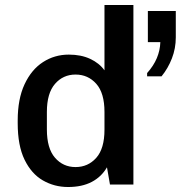

<svg xmlns="http://www.w3.org/2000/svg" viewBox="-20 -740 725 770"><path d="M253 10Q198 10 152 -16.5Q106 -43 78.5 -99.5Q51 -156 51 -246V-257Q51 -343 78.5 -402Q106 -461 152.5 -491Q199 -521 256 -521Q305 -521 341.5 -504Q378 -487 399 -458V-720H515V0H421L409 -69Q387 -31 348 -10.5Q309 10 253 10ZM283 -70Q333 -70 366 -107Q399 -144 399 -220V-291Q399 -367 366 -404Q333 -441 283 -441Q233 -441 200.5 -403.5Q168 -366 168 -291V-221Q168 -145 200.5 -107.5Q233 -70 283 -70ZM570 -434V-447Q596 -476 609 -507Q622 -538 623 -571H573V-696H685V-590Q685 -546 669.5 -506Q654 -466 628 -434Z"/></svg>

Font: Chivo Mono Medium Medium
Style: Regular
Weight: 500
Monospace: yes
Version: Version 1.008